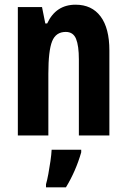

<svg xmlns="http://www.w3.org/2000/svg" viewBox="-20 -577 541 818"><path d="M302 -557Q371 -557 408.5 -507Q446 -457 446 -362V0H316V-324Q316 -382 304 -411.5Q292 -441 260 -441Q218 -441 202 -401Q186 -361 186 -263V0H56V-547H159L173 -477H181Q218 -557 302 -557ZM326 72Q303 152 261 221H176V208Q181 191 186 164Q191 137 195 109Q199 81 200 61H326Z"/></svg>

Font: Noto Sans Lao UI ExtCond
Style: Bold
Weight: 700
Width: 2
Designer: Monotype Design Team
Foundry: Monotype Imaging Inc.
Version: Version 2.000; ttfautohint (v1.8.4.7-5d5b)